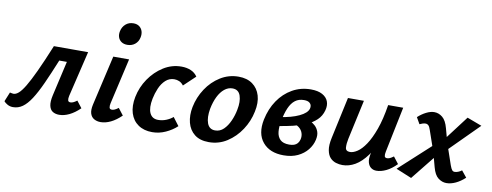

<svg xmlns="http://www.w3.org/2000/svg" viewBox="-71 -936 3157 1232"><g transform="rotate(10 1507.5 -320.0)"><path d="M47 10Q27 10 11 1Q-5 -8 -13 -18L12 -79Q21 -77 26.5 -76Q32 -75 36 -75Q51 -75 68.5 -90Q86 -105 109 -143Q132 -181 163.5 -248.5Q195 -316 238 -421H400L382 -336H288Q251 -245 221 -179Q191 -113 164 -71.5Q137 -30 109 -10Q81 10 47 10ZM347 7Q323 7 305.5 -3.5Q288 -14 282 -40Q276 -66 286 -110L357 -421H461L390 -124Q386 -106 388.5 -95Q391 -84 405 -84Q413 -84 422.5 -88Q432 -92 447 -103L481 -59Q447 -26 413 -9.5Q379 7 347 7Z M617 7Q593 7 574.5 -3.5Q556 -14 549 -36.5Q542 -59 550 -95L625 -421H728L660 -124Q656 -106 658.5 -95Q661 -84 675 -84Q683 -84 692.5 -88Q702 -92 717 -103L751 -59Q717 -26 683 -9.5Q649 7 617 7ZM700 -511Q677 -511 661.5 -521.5Q646 -532 640 -550Q634 -568 639 -590Q645 -618 665.5 -636Q686 -654 716 -654Q739 -654 754 -643Q769 -632 775 -613.5Q781 -595 776 -572Q770 -544 749.5 -527.5Q729 -511 700 -511Z M954 13Q900 13 863 -12.5Q826 -38 811.5 -84Q797 -130 809 -191Q822 -256 859.5 -311Q897 -366 951 -400Q1005 -434 1068 -434Q1102 -434 1129 -422.5Q1156 -411 1172 -387L1097 -316Q1084 -333 1068.5 -339.5Q1053 -346 1037 -346Q1004 -346 980 -324Q956 -302 941.5 -268Q927 -234 920 -199Q908 -138 923.5 -104.5Q939 -71 978 -71Q1006 -71 1031.5 -81.5Q1057 -92 1074 -107L1114 -54Q1083 -25 1041 -6Q999 13 954 13Z M1323 13Q1265 13 1230 -14.5Q1195 -42 1183 -88.5Q1171 -135 1182 -191Q1195 -256 1231.5 -311.5Q1268 -367 1322 -400.5Q1376 -434 1440 -434Q1495 -434 1531 -408Q1567 -382 1580.5 -336.5Q1594 -291 1581 -231Q1568 -167 1531.5 -111.5Q1495 -56 1441.5 -21.5Q1388 13 1323 13ZM1350 -68Q1382 -68 1405.5 -91Q1429 -114 1445 -150Q1461 -186 1468 -224Q1479 -278 1466.5 -315.5Q1454 -353 1414 -353Q1386 -353 1362 -333.5Q1338 -314 1321 -279.5Q1304 -245 1295 -199Q1285 -141 1298.5 -104.5Q1312 -68 1350 -68Z M1810 13Q1720 13 1674 -42Q1628 -97 1647 -191Q1662 -263 1699 -317.5Q1736 -372 1790.5 -403Q1845 -434 1911 -434Q1957 -434 1985.5 -418.5Q2014 -403 2024 -377Q2034 -351 2025 -318Q2015 -280 1987.5 -254Q1960 -228 1921.5 -211.5Q1883 -195 1838.5 -184.5Q1794 -174 1750 -167L1745 -225Q1818 -235 1868 -258.5Q1918 -282 1926 -312Q1929 -322 1926.5 -332.5Q1924 -343 1913 -351Q1902 -359 1879 -359Q1845 -359 1821.5 -341Q1798 -323 1782.5 -287.5Q1767 -252 1757 -199Q1750 -162 1753 -130.5Q1756 -99 1775 -80Q1794 -61 1834 -61Q1852 -61 1865.5 -65.5Q1879 -70 1888 -80.5Q1897 -91 1901 -107Q1906 -128 1899.5 -148Q1893 -168 1875.5 -182Q1858 -196 1830 -199L1906 -246Q1920 -242 1938.5 -234Q1957 -226 1973 -211.5Q1989 -197 1997 -175Q2005 -153 1998 -121Q1990 -85 1965.5 -54.5Q1941 -24 1902 -5.5Q1863 13 1810 13Z M2193 9Q2172 9 2150.5 2.5Q2129 -4 2113 -21Q2097 -38 2091 -70Q2085 -102 2096 -152L2154 -421H2258L2202 -164Q2195 -131 2196.5 -106.5Q2198 -82 2227 -82Q2248 -82 2274.5 -99.5Q2301 -117 2327.5 -156.5Q2354 -196 2377.5 -261Q2401 -326 2416 -421H2475Q2452 -303 2420.5 -220.5Q2389 -138 2352 -87.5Q2315 -37 2275 -14Q2235 9 2193 9ZM2414 7Q2394 7 2379 -4Q2364 -15 2358 -37Q2352 -59 2359 -92L2429 -421H2514L2453 -124Q2449 -105 2451.5 -94.5Q2454 -84 2468 -84Q2476 -84 2485.5 -88Q2495 -92 2510 -103L2544 -59Q2511 -25 2477.5 -9Q2444 7 2414 7Z M2870 7Q2842 7 2817 -12Q2792 -31 2779 -80L2754 -173L2707 -309Q2700 -331 2692 -338.5Q2684 -346 2673 -346Q2664 -346 2653.5 -342.5Q2643 -339 2635 -335L2611 -377Q2636 -400 2664 -414Q2692 -428 2716 -428Q2745 -428 2769.5 -408Q2794 -388 2807 -339L2832 -247L2879 -110Q2887 -88 2893.5 -80.5Q2900 -73 2910 -73Q2921 -73 2933.5 -78Q2946 -83 2956 -91L2990 -49Q2961 -22 2930 -7.5Q2899 7 2870 7ZM2642 14 2540 -28 2774 -242 2798 -181ZM2816 -182 2791 -244 2932 -430 3028 -394Z"/></g></svg>

Font: Ysabeau Infant
Style: Bold Italic
Weight: 700
Italic angle: -12°
Designer: Christian Thalmann (Catharsis Fonts)
Version: Version 2.001;gftools[0.9.30]; featfreeze: ss01,ss02,lnum